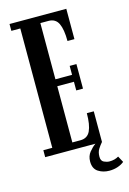

<svg xmlns="http://www.w3.org/2000/svg" viewBox="-128 -762 656 975"><g transform="rotate(-15 200.0 -274.5)"><path d="M24.5 0V-36.5H71.5V-664H24.5V-700H323V-540.5H286.5Q286.5 -601.5 271.5 -632.8Q256.5 -664 219.5 -664H177V-368.5H264.5V-415.5H300V-286.5H264.5V-332H177V-36.5H219.5Q256.5 -36.5 271.5 -68.2Q286.5 -100 286.5 -161H323V0Q312 12.5 301.5 28.8Q291 45 291 69.5Q291 91.5 306.2 98.5Q321.5 105.5 335 105.5Q362.5 105.5 383 93L400.5 125.5Q388 136.5 367.2 143.8Q346.5 151 322 151Q289.5 151 264.2 134.8Q239 118.5 239 81Q239 52 255.2 32Q271.5 12 288.5 0Z"/></g></svg>

Font: Imbue 10pt SemiBold
Style: Regular
Weight: 600
Designer: Tyler Finck
Foundry: Etcetera Type Company
Version: Version 1.102; ttfautohint (v1.8.3)